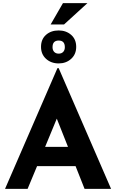

<svg xmlns="http://www.w3.org/2000/svg" viewBox="-20 -1197 736 1217"><path d="M12 0 344 -765H352L684 0H516L459 -144H215L155 0ZM266 -266H411L340 -445ZM240 -900Q240 -948 271.5 -976Q303 -1004 352 -1004Q399 -1004 431 -976Q463 -948 463 -900Q463 -853 431 -824Q399 -795 352 -795Q304 -795 272 -824Q240 -853 240 -900ZM313 -898Q313 -879 323.5 -868Q334 -857 352 -857Q370 -857 380.5 -868Q391 -879 391 -898Q391 -940 352 -940Q313 -940 313 -898ZM534 -1177 386 -1042H301L379 -1177Z"/></svg>

Font: Reem Kufi
Style: Bold
Weight: 700
Designer: Khaled Hosny
Version: Version 1.001